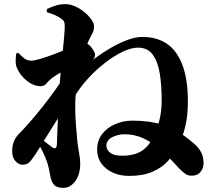

<svg xmlns="http://www.w3.org/2000/svg" viewBox="-20 -845 1040 931"><path d="M605 8Q563 8 528 -7.5Q493 -23 472 -52Q451 -81 451 -120Q451 -163 475 -194.5Q499 -226 538.5 -243Q578 -260 622 -260Q706 -260 764.5 -241Q823 -222 861.5 -195Q900 -168 925 -145Q944 -128 955.5 -106Q967 -84 967 -54Q967 -29 952 -11Q937 7 910 7Q892 7 879.5 -1.5Q867 -10 850 -27Q834 -44 808.5 -71.5Q783 -99 749 -127.5Q715 -156 673.5 -175Q632 -194 584 -194Q553 -194 524.5 -180Q496 -166 496 -138Q496 -119 514 -104.5Q532 -90 572 -90Q631 -90 667 -113Q703 -136 727 -188Q743 -222 753.5 -264.5Q764 -307 764 -359Q764 -429 755 -487Q746 -545 721 -579.5Q696 -614 649 -614Q616 -614 573.5 -593.5Q531 -573 487 -538.5Q443 -504 404 -461Q365 -418 340 -374L345 -481Q356 -494 382 -516Q408 -538 443 -564Q478 -590 517.5 -613Q557 -636 597 -651Q637 -666 671 -666Q725 -666 766.5 -646Q808 -626 835.5 -586.5Q863 -547 877 -489.5Q891 -432 891 -357Q891 -302 884.5 -263Q878 -224 867.5 -194.5Q857 -165 844 -138Q825 -98 794.5 -64.5Q764 -31 718 -11.5Q672 8 605 8ZM92 -46Q73 -45 56 -62.5Q39 -80 39 -113Q39 -139 47.5 -159.5Q56 -180 72 -196Q93 -217 122 -250Q151 -283 183 -323Q215 -363 246.5 -407Q278 -451 305 -494L315 -355Q295 -324 276 -294.5Q257 -265 238.5 -235.5Q220 -206 201 -175.5Q182 -145 161 -111Q145 -86 130 -66.5Q115 -47 92 -46ZM288 66Q255 66 242 51Q229 36 225 13Q221 -9 216 -31.5Q211 -54 201 -79Q196 -91 190.5 -102.5Q185 -114 178.5 -126Q172 -138 164 -149.5Q156 -161 146 -173L154 -193Q161 -186 176 -174Q191 -162 206.5 -151Q222 -140 229 -134Q254 -113 256 -146Q257 -172 258.5 -215.5Q260 -259 262.5 -311Q265 -363 268 -412Q270 -452 274.5 -498.5Q279 -545 283.5 -588.5Q288 -632 291 -666.5Q294 -701 294 -717Q294 -733 290.5 -740.5Q287 -748 273 -757Q262 -765 246 -772Q230 -779 207 -786V-801Q230 -812 251.5 -818.5Q273 -825 297 -825Q320 -825 344.5 -814Q369 -803 389.5 -786Q410 -769 423 -750.5Q436 -732 436 -716Q436 -698 427.5 -682.5Q419 -667 409 -646Q399 -624 388.5 -587Q378 -550 369 -508.5Q360 -467 354 -430.5Q348 -394 346 -373Q344 -342 345 -304.5Q346 -267 349 -230Q352 -193 355 -161Q359 -125 364 -100Q369 -75 369 -52Q369 2 344.5 34Q320 66 288 66ZM177 -427Q151 -427 126.5 -442Q102 -457 84 -479.5Q66 -502 59 -524Q55 -537 56 -553Q57 -569 58 -585L69 -589Q83 -573 97.5 -562Q112 -551 131 -551Q147 -551 177 -560Q207 -569 241.5 -582Q276 -595 306.5 -609Q337 -623 355 -632Q368 -639 378.5 -639Q389 -639 396 -636Q414 -629 427.5 -609.5Q441 -590 441 -581Q441 -570 435.5 -561.5Q430 -553 419 -540Q396 -514 375 -485.5Q354 -457 334 -428L337 -490Q341 -498 346.5 -513.5Q352 -529 353 -536Q336 -529 311.5 -515Q287 -501 265 -488Q243 -475 233 -467Q218 -456 206.5 -441.5Q195 -427 177 -427Z"/></svg>

Font: Noto Serif JP ExtraLight Black
Style: Regular
Weight: 900
Version: Version 2.003-H1;hotconv 1.1.1;makeotfexe 2.6.0